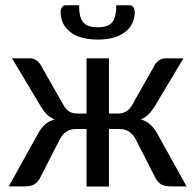

<svg xmlns="http://www.w3.org/2000/svg" viewBox="-20 -695 729 716"><path d="M12.7 0ZM216.8 -303.2Q225.1 -287.6 237.5 -279.5Q250 -271.5 268.1 -271.5H302.7V-477.5H386.2V-271.5H419.4Q454.6 -271.5 472.7 -303.2L558.1 -454.6Q564.5 -464.8 574.7 -471.2Q585 -477.5 596.7 -477.5H664.1L555.2 -295.4Q543.9 -278.3 532.5 -267.1Q521 -255.9 504.9 -250Q525.9 -243.7 540.3 -230.7Q554.7 -217.8 565.9 -197.8L675.8 0H616.7Q593.8 0 581.5 -7.3Q569.3 -14.6 561 -28.8L484.9 -177.7Q464.8 -213.9 426.3 -213.9H386.2V0.5H302.7V-213.9H262.2Q243.7 -213.9 228.8 -204.8Q213.9 -195.8 204.1 -177.2L127.9 -28.8Q119.6 -14.6 107.4 -7.3Q95.2 0 72.3 0H12.7L122.6 -197.8Q133.8 -218.3 148.2 -231Q162.6 -243.7 184.1 -250Q167.5 -255.9 156 -267.1Q144.5 -278.3 133.8 -295.4L24.9 -477.5H92.3Q104 -477.5 114.3 -470.9Q124.5 -464.4 130.9 -454.1ZM344.7 -593.3Q363.8 -593.3 377 -597.7Q390.1 -602.1 398.2 -611.8Q406.2 -621.6 409.9 -637.2Q413.6 -652.8 413.6 -675.3H463.9Q473.1 -675.3 477.8 -667.5Q482.4 -659.7 482.4 -649.9Q482.4 -626.5 472.9 -607.4Q463.4 -588.4 445.8 -575Q428.2 -561.5 402.6 -554.4Q377 -547.4 344.7 -547.4Q312 -547.4 286.4 -554.4Q260.7 -561.5 242.9 -575Q225.1 -588.4 215.6 -607.4Q206.1 -626.5 206.1 -649.9Q206.1 -659.7 210.7 -667.5Q215.3 -675.3 224.6 -675.3H274.9Q274.9 -652.8 278.6 -637.2Q282.2 -621.6 290.5 -611.8Q298.8 -602.1 312 -597.7Q325.2 -593.3 344.7 -593.3Z"/></svg>

Font: Carlito
Style: Regular
Weight: 400
Designer: Lukasz Dziedzic
Foundry: tyPoland Lukasz Dziedzic
Version: Version 1.103; Beta1; all basic design good, some composites